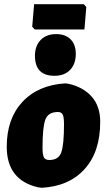

<svg xmlns="http://www.w3.org/2000/svg" viewBox="-20 -880 508 912"><path d="M378 -860 390 -847 381 -740H145L133 -753L142 -860ZM247 -718Q291 -718 315.5 -693Q340 -668 340 -624Q340 -576 313 -548Q286 -520 239 -520Q146 -520 146 -615Q146 -662 173 -690Q200 -718 247 -718ZM290 -484 306 -482Q376 -466 416 -420.5Q456 -375 456 -301Q456 -159 382 -77Q308 5 178 12L162 10Q12 -24 12 -183Q12 -316 86.5 -396Q161 -476 290 -484ZM255 -348Q209 -348 195.5 -312Q182 -276 182 -179Q182 -145 188.5 -132.5Q195 -120 214 -120Q258 -120 271 -156Q284 -192 284 -290Q284 -323 278 -335.5Q272 -348 255 -348Z"/></svg>

Font: Alegreya Sans SC Black
Style: Italic
Weight: 900
Italic angle: -7°
Designer: Juan Pablo del Peral
Foundry: Huerta Tipografica
Version: Version 2.007